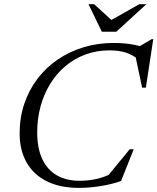

<svg xmlns="http://www.w3.org/2000/svg" viewBox="-20 -904 766 934"><path d="M528 -62.5 496.5 -38.5 611 -178H630.5L569 -23.5Q524 -7.5 469.5 1.2Q415 10 364 10Q272.5 10 208 -22Q143.5 -54 109.5 -113.5Q75.5 -173 75.5 -255Q75.5 -332.5 98.5 -400Q121.5 -467.5 163 -521.8Q204.5 -576 261.5 -614.8Q318.5 -653.5 387 -674.2Q455.5 -695 531.5 -695Q557.5 -695 582.8 -693Q608 -691 632.8 -686.2Q657.5 -681.5 682 -673L646.5 -671.5L717.5 -713.5H725.5L689.5 -477.5H671.5L637.5 -637L661 -609Q626 -637.5 592.2 -648.2Q558.5 -659 512.5 -659Q450 -659 396 -639Q342 -619 298.8 -582.8Q255.5 -546.5 224.8 -496.8Q194 -447 177.5 -387.2Q161 -327.5 161 -261Q161 -182 186 -129.5Q211 -77 257.2 -50.8Q303.5 -24.5 367 -24.5Q406.5 -24.5 446.5 -32.8Q486.5 -41 528 -62.5ZM692 -883.5 545.5 -749.5H475.5L410.5 -883.5H438L530 -799.5H509L657.5 -883.5Z"/></svg>

Font: Newsreader 36pt
Style: Italic
Weight: 400
Italic angle: -17°
Designer: Hugues Gentile
Foundry: Production Type
Version: Version 1.003